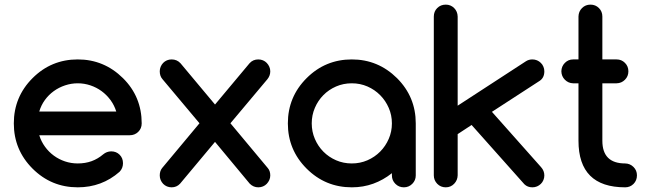

<svg xmlns="http://www.w3.org/2000/svg" viewBox="-20 -801 2774 821"><path d="M455.1 -153.8Q477.1 -153.8 491.5 -139.4Q505.9 -125 505.9 -103Q505.9 -81.5 491.2 -66.4Q415.5 0 312.5 0Q199.2 0 119.1 -80.1Q39.1 -160.2 39.1 -273.4Q39.1 -386.7 119.1 -466.8Q199.2 -546.9 312.5 -546.9Q424.8 -546.9 505.9 -466.8Q545.9 -427.2 565.9 -378.7Q585.9 -330.1 585.9 -273.4Q585.9 -251.5 571 -237.1Q556.2 -222.7 534.7 -222.7H147.9Q156.2 -195.8 172.4 -173.6Q188.5 -151.4 210.2 -135.5Q231.9 -119.6 258.1 -110.8Q284.2 -102.1 312.5 -102.1Q344.7 -102.1 371.6 -111.8Q398.4 -121.6 421.4 -141.1Q436 -153.3 455.1 -153.8ZM477.1 -324.2Q468.8 -351.1 452.4 -373.3Q436 -395.5 414.3 -411.4Q392.6 -427.2 366.5 -436Q340.3 -444.8 312.5 -444.8Q284.7 -444.8 258.3 -436Q231.9 -427.2 210 -411.4Q188 -395.5 171.9 -373.3Q155.8 -351.1 147.9 -324.2Z M833 -273.9 674.8 -462.4Q663.1 -475.6 663.1 -496.1Q663.1 -506.3 667 -515.6Q670.9 -524.9 677.7 -532Q684.6 -539.1 693.8 -543Q703.1 -546.9 713.9 -546.9Q736.8 -546.9 752 -530.3L899.4 -354L1046.9 -530.3Q1061.5 -546.9 1084.5 -546.9Q1095.2 -546.9 1104.5 -543Q1113.8 -539.1 1120.6 -532Q1127.4 -524.9 1131.6 -515.6Q1135.7 -506.3 1135.7 -496.1Q1135.7 -477.5 1123.5 -462.4L965.3 -273.9L1125 -82.5Q1135.7 -70.3 1135.7 -50.8Q1135.7 -40.5 1131.6 -31.2Q1127.4 -22 1120.6 -14.9Q1113.8 -7.8 1104.5 -3.9Q1095.2 0 1084.5 0Q1063.5 0 1047.9 -15.6L899.4 -194.3L750 -15.6Q735.4 0 713.9 0Q703.1 0 693.8 -3.9Q684.6 -7.8 677.7 -14.9Q670.9 -22 667 -31.2Q663.1 -40.5 663.1 -50.8Q663.1 -69.8 673.3 -82.5Z M1655.8 -50.8V-60.5Q1619.1 -31.2 1576.2 -15.6Q1533.2 0 1484.4 0Q1371.1 0 1291 -80.1Q1210.9 -160.2 1210.9 -273.4Q1210.9 -386.7 1291 -466.8Q1371.1 -546.9 1484.4 -546.9Q1596.7 -546.9 1677.7 -466.8Q1757.8 -386.7 1757.8 -273.4V-50.8Q1757.8 -29.8 1742.9 -14.9Q1728 0 1707 0Q1685.5 0 1670.7 -14.9Q1655.8 -29.8 1655.8 -50.8ZM1484.4 -444.8Q1448.2 -444.8 1417 -431.2Q1385.7 -417.5 1362.8 -394.3Q1339.8 -371.1 1326.4 -339.8Q1313 -308.6 1313 -273.4Q1313 -238.3 1326.4 -207Q1339.8 -175.8 1362.8 -152.6Q1385.7 -129.4 1417 -115.7Q1448.2 -102.1 1484.4 -102.1Q1520 -102.1 1551.3 -115.7Q1582.5 -129.4 1605.7 -152.8Q1628.9 -176.3 1642.3 -207.3Q1655.8 -238.3 1655.8 -273.4Q1655.8 -308.6 1642.3 -339.6Q1628.9 -370.6 1605.7 -394Q1582.5 -417.5 1551.3 -431.2Q1520 -444.8 1484.4 -444.8Z M1835 -51.3V-730Q1835 -752 1849.6 -766.6Q1864.3 -781.2 1886.2 -781.2Q1907.2 -781.2 1921.9 -766.6Q1936.5 -752 1937 -730V-349.1L2229 -539.1Q2241.2 -546.9 2256.3 -546.9Q2267.1 -546.9 2276.4 -543Q2285.6 -539.1 2292.5 -532.2Q2299.8 -525.4 2303.7 -515.6Q2307.6 -506.3 2307.6 -496.1Q2307.6 -468.8 2288.1 -455.6L2083.5 -322.8L2293.5 -86.4Q2307.6 -70.8 2307.6 -50.8Q2307.6 -40.5 2303.7 -31.2Q2299.8 -21.5 2292.5 -14.6Q2285.6 -7.8 2276.4 -3.9Q2267.1 0 2256.3 0Q2235.8 0 2222.2 -13.2L1996.6 -266.6L1937 -227.5V-51.3Q1936.5 -30.3 1921.9 -15.1Q1907.2 0 1886.2 0Q1864.3 0 1849.6 -15.1Q1835 -30.3 1835 -51.3Z M2430.7 -546.9H2453.6V-730.5Q2454.1 -752 2468.8 -766.6Q2483.4 -781.2 2504.9 -781.2Q2526.4 -781.2 2541 -766.6Q2555.7 -752 2555.7 -730.5V-546.9H2616.7Q2637.7 -546.9 2652.3 -532.2Q2667 -517.6 2667 -496.1Q2667 -474.6 2652.3 -460Q2637.7 -445.3 2616.7 -444.8H2555.7V-199.2Q2555.7 -102.1 2653.3 -102.1Q2674.3 -101.6 2689 -86.9Q2703.6 -72.3 2703.6 -51.3Q2703.6 -29.3 2689 -14.6Q2674.3 0 2653.3 0Q2453.6 0 2453.6 -199.2V-444.8H2430.7Q2410.2 -445.3 2395.5 -460Q2380.9 -474.6 2380.4 -496.1Q2380.9 -517.6 2395.5 -532.2Q2410.2 -546.9 2430.7 -546.9Z"/></svg>

Font: Comfortaa
Style: Bold
Weight: 700
Designer: Johan Aakerlund
Foundry: Johan Aakerlund
Version: Version 2.001; ttfautohint (v1.4.1)